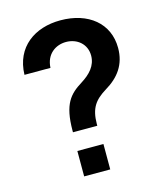

<svg xmlns="http://www.w3.org/2000/svg" viewBox="-111 -819 765 902"><g transform="rotate(-15 272.0 -368.5)"><path d="M188.9 -213.8H307.2V-223C307.9 -298.3 332.4 -332.7 390.3 -368.3C455.6 -407.3 496.4 -460.6 496.4 -541.9C496.4 -661.9 403.1 -737.2 267.4 -737.2C143.1 -737.2 42.3 -668.3 38.7 -533.4H165.1C168.3 -600.1 216.6 -632.1 266.7 -632.1C321 -632.1 364.7 -595.9 364.7 -540.1C364.7 -490.4 331.7 -456.3 288.7 -429.3C225.9 -390.3 189.6 -350.9 188.9 -223ZM186.1 -123.6V0H312.9V-123.6Z"/></g></svg>

Font: RA Gorm Semi Bold
Style: Regular
Weight: 600
Designer: Rasmus Andersson
Foundry: rsms
Version: Version 3.000;hotconv 1.0.109;makeotfexe 2.5.65596